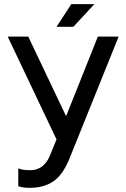

<svg xmlns="http://www.w3.org/2000/svg" viewBox="-20 -696 607 924"><path d="M121 208Q90 208 68 200V114Q85 123 128 123Q159 123 183 104.5Q207 86 221 51L252 -25L17 -520H116L297 -139H299L451 -520H551L316 63Q284 144 238 176Q192 208 121 208ZM323 -676H434L333 -567H252Z"/></svg>

Font: Non Bureau
Style: Regular
Weight: 400
Designer: Jona Saucedo
Foundry: Non Foundry
Version: Version 1.000; ttfautohint (v1.8.4)